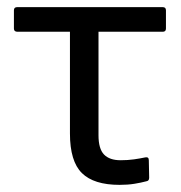

<svg xmlns="http://www.w3.org/2000/svg" viewBox="-20 -507 506 538"><path d="M315 11Q243 11 209.5 -22Q176 -55 176 -133V-418H29Q19 -418 19 -427V-478Q19 -487 28 -487H436Q445 -487 445 -478V-427Q445 -418 436 -418H256V-128Q256 -90 271.5 -74Q287 -58 318 -58Q338 -58 355.5 -60.5Q373 -63 387 -66Q397 -68 397 -58L398 -9Q398 0 390 1Q375 5 356.5 8Q338 11 315 11Z"/></svg>

Font: Sofia Sans Semi Condensed
Style: Regular
Weight: 400
Designer: Botio Nikoltchev, Ani Petrova
Foundry: lettersoup
Version: Version 4.100; ttfautohint (v1.8.4.7-5d5b)